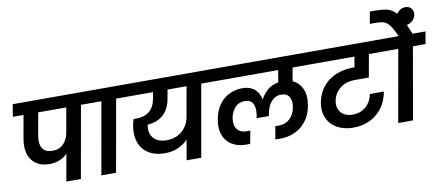

<svg xmlns="http://www.w3.org/2000/svg" viewBox="-81 -1327 3835 1662"><g transform="rotate(-10 1836.0 -496.5)"><path d="M316 -283Q375 -283 411 -320.5Q447 -358 457 -412L496 -632H249L213 -428Q202 -362 226.5 -322.5Q251 -283 316 -283ZM44 -740H754L735 -632H625L513 0H385L427 -237Q398 -208 359 -191Q320 -174 269 -174Q215 -174 175.5 -193Q136 -212 112.5 -245.5Q89 -279 81.5 -325.5Q74 -372 84 -428L120 -632H26Z M804 -632H694L712 -740H1063L1044 -632H934L822 0H693Z M1306 -201Q1345 -201 1379 -213.5Q1413 -226 1439.5 -249Q1466 -272 1483.5 -303.5Q1501 -335 1507 -373L1553 -632H1386L1372 -555Q1358 -470 1307 -420Q1256 -370 1164 -362Q1150 -290 1187.5 -245.5Q1225 -201 1306 -201ZM1021 -740H1812L1793 -632H1682L1571 0H1442L1473 -177Q1438 -139 1386.5 -116Q1335 -93 1268 -93Q1205 -93 1157 -113.5Q1109 -134 1079 -171Q1049 -208 1038 -260Q1027 -312 1038 -375Q1042 -400 1052 -431H1064Q1148 -431 1191.5 -467Q1235 -503 1249 -578L1258 -632H1003Z M2559 -287Q2550 -233 2526 -188Q2502 -143 2464.5 -110.5Q2427 -78 2376.5 -60.5Q2326 -43 2265 -44Q2259 -44 2248.5 -44.5Q2238 -45 2230 -46L2250 -159Q2256 -158 2263.5 -157.5Q2271 -157 2278 -157Q2338 -157 2377.5 -194Q2417 -231 2428 -293Q2438 -347 2417.5 -382.5Q2397 -418 2346 -418Q2318 -418 2296 -407Q2274 -396 2257.5 -376.5Q2241 -357 2230 -331Q2219 -305 2214 -275L2210 -254H2103L2106 -275Q2112 -305 2110.5 -331Q2109 -357 2100 -376.5Q2091 -396 2073 -407Q2055 -418 2027 -418Q1973 -418 1941 -382.5Q1909 -347 1898 -293Q1887 -232 1914 -194.5Q1941 -157 2004 -157Q2010 -157 2016 -157.5Q2022 -158 2030 -159L2009 -46Q2000 -45 1993.5 -44.5Q1987 -44 1979 -44Q1917 -44 1873 -64Q1829 -84 1802.5 -118.5Q1776 -153 1767.5 -199.5Q1759 -246 1769 -300Q1779 -359 1803.5 -402.5Q1828 -446 1862 -474.5Q1896 -503 1938 -517Q1980 -531 2025 -531Q2062 -531 2090 -520.5Q2118 -510 2136.5 -492.5Q2155 -475 2166 -452.5Q2177 -430 2181 -406H2183Q2205 -448 2243 -482Q2281 -516 2341 -527L2358 -632H1748L1767 -740H2718L2699 -632H2485L2465 -515Q2519 -491 2546.5 -433Q2574 -375 2559 -287Z M2675 -740H3363L3344 -632H3156L3120 -432H2997Q2962 -432 2930 -423Q2898 -414 2872 -395Q2846 -376 2827.5 -348Q2809 -320 2802 -283Q2791 -220 2826 -180Q2861 -140 2929 -140Q2963 -140 2993 -151Q3023 -162 3045.5 -182Q3068 -202 3083 -229.5Q3098 -257 3104 -290H3227Q3217 -231 3190.5 -183Q3164 -135 3123.5 -100.5Q3083 -66 3030.5 -47Q2978 -28 2915 -28Q2854 -28 2805 -46.5Q2756 -65 2723.5 -99Q2691 -133 2677 -181Q2663 -229 2673 -287Q2684 -349 2713 -396.5Q2742 -444 2785.5 -476Q2829 -508 2885.5 -524.5Q2942 -541 3008 -541H3013L3029 -632H2655Z M3302 0 3414 -632H3303L3322 -740H3437Q3414 -790 3396 -819.5Q3378 -849 3358.5 -864Q3339 -879 3315.5 -883.5Q3292 -888 3258 -888H3209L3228 -993H3274Q3329 -993 3368 -985.5Q3407 -978 3438 -952Q3469 -926 3497 -876Q3525 -826 3558 -740H3672L3654 -632H3543L3432 0Z M3510 -822Q3477 -822 3458.5 -844.5Q3440 -867 3445 -899Q3451 -932 3477.5 -954.5Q3504 -977 3536 -977Q3570 -977 3588.5 -954.5Q3607 -932 3602 -899Q3596 -867 3569 -844.5Q3542 -822 3510 -822Z"/></g></svg>

Font: SVN-Poppins SemiBold
Style: Italic
Weight: 600
Italic angle: -10°
Designer: Ninad Kale (Devanagari), Jonny Pinhorn (Latin)
Foundry: Indian Type Foundry
Version: Version 3.002 2017; ttfautohint (v1.8.3)